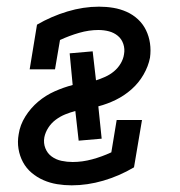

<svg xmlns="http://www.w3.org/2000/svg" viewBox="-20 -548 540 576"><path d="M195 8Q173 8 151.5 4.5Q130 1 110.5 -7.5Q91 -16 75 -29.5Q59 -43 49 -61.5Q39 -80 35.5 -101.5Q32 -123 36 -145Q40 -173 56 -198.5Q72 -224 94.5 -243Q117 -262 144 -274Q171 -286 198 -293L189 -388L258 -394L268 -307Q281 -311 295.5 -317.5Q310 -324 322 -334Q334 -344 342 -357.5Q350 -371 352 -385Q355 -401 350 -416Q345 -431 333.5 -440.5Q322 -450 307 -454Q292 -458 275 -458Q247 -458 217.5 -449.5Q188 -441 160 -428L145 -340H69L91 -474Q134 -499 182 -513.5Q230 -528 277 -528Q299 -528 320 -524.5Q341 -521 360 -512.5Q379 -504 394 -490Q409 -476 418 -457.5Q427 -439 430 -418Q433 -397 430 -375Q425 -349 410.5 -324Q396 -299 374.5 -280Q353 -261 327.5 -248.5Q302 -236 275 -229L285 -132L216 -126L206 -215Q191 -211 176 -205Q161 -199 147.5 -189Q134 -179 125 -165Q116 -151 113 -136Q110 -119 116 -103.5Q122 -88 135 -78.5Q148 -69 164.5 -65.5Q181 -62 198 -62Q227 -62 256.5 -70Q286 -78 314 -91L330 -188H406L382 -46Q338 -20 290 -6Q242 8 195 8Z"/></svg>

Font: Iosevka Curly Slab
Style: Italic
Weight: 400
Italic angle: -9°
Monospace: yes
Designer: Belleve Invis
Foundry: Belleve Invis
Version: Version 22.1.2; ttfautohint (v1.8.4)